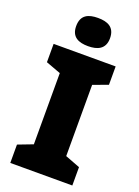

<svg xmlns="http://www.w3.org/2000/svg" viewBox="-173 -1010 785 1082"><g transform="rotate(20 220.0 -468.5)"><path d="M220 -937C164 -937 119 -920 119 -852C119 -786 164 -768 220 -768C275 -768 322 -786 322 -852C322 -920 275 -937 220 -937ZM406 0V-110L317 -144V-571L406 -604V-714H34V-604L123 -571V-144L34 -110V0Z"/></g></svg>

Font: Noto Sans Malayalam Black
Style: Regular
Weight: 900
Designer: Jelle Bosma - Monotype Design Team
Foundry: Monotype Imaging Inc.
Version: Version 2.104